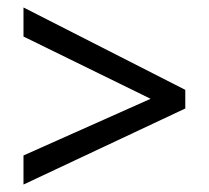

<svg xmlns="http://www.w3.org/2000/svg" viewBox="-20 -617 560 515"><path d="M43 -200V-122L477 -326V-376L43 -597V-519L384 -352Z"/></svg>

Font: Noto Sans Khmer UI SemiCondensed
Style: Regular
Weight: 400
Width: 4
Designer: Danh Hong and the Monotype Design Team
Foundry: Monotype Imaging Inc.
Version: Version 2.002